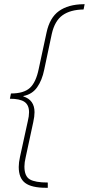

<svg xmlns="http://www.w3.org/2000/svg" viewBox="-20 -734 422 912"><path d="M199 158Q130 158 99.5 135Q69 112 69 59Q69 38 75 11L112 -158Q118 -182 118 -201Q118 -235 96.5 -250Q75 -265 27 -265L32 -290Q93 -290 122 -316.5Q151 -343 164 -407L201 -579Q216 -650 260 -681.5Q304 -713 376 -714H382L377 -689Q314 -688 277 -661.5Q240 -635 226 -573L190 -403Q180 -353 156.5 -319.5Q133 -286 91 -278V-276Q144 -259 144 -201Q144 -181 138 -154L102 13Q96 38 96 57Q96 103 121.5 118Q147 133 207 133V158Z"/></svg>

Font: Noto Sans Thin
Style: Italic
Weight: 100
Italic angle: -12°
Designer: Monotype Design Team
Foundry: Monotype Imaging Inc.
Version: Version 2.013; ttfautohint (v1.8.4.7-5d5b)